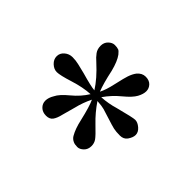

<svg xmlns="http://www.w3.org/2000/svg" viewBox="-98 -840 697 697"><g transform="rotate(-45 250.0 -491.5)"><path d="M241.2 -509.8Q239.3 -546.9 225.1 -591.8Q210.9 -636.7 210.9 -653.3Q210.9 -668 223.1 -681.2Q235.4 -694.3 251.5 -694.3Q267.6 -694.3 278.8 -681.2Q290 -668 290 -650.9Q290 -633.8 286.1 -618.2Q280.3 -592.8 277.3 -582Q261.7 -527.3 260.7 -509.8Q297.9 -533.2 337.9 -577.1Q349.6 -590.8 361.8 -599.6Q374 -608.4 391.1 -608.4Q408.2 -608.4 418.9 -597.2Q429.7 -585.9 429.7 -573.7Q429.7 -561.5 426.8 -553.7Q424.8 -548.8 414.1 -540Q394.5 -525.4 355.5 -515.6Q300.8 -503.9 271.5 -492.2Q292 -481.4 328.1 -473.6Q371.1 -463.9 381.8 -460Q399.4 -454.1 411.1 -445.3Q427.7 -431.6 427.7 -413.1Q427.7 -394.5 417 -384.3Q406.2 -374 391.6 -374Q377 -374 358.9 -383.8Q340.8 -393.6 316.4 -423.3Q292 -453.1 260.7 -474.6Q262.7 -439.5 272.5 -407.2Q290 -340.8 290 -329.1Q290 -316.4 278.3 -302.7Q266.6 -289.1 252 -289.1Q239.3 -289.1 223.6 -299.8Q210 -309.6 210 -328.1Q210 -348.6 212.9 -361.3Q216.8 -377 221.7 -391.6Q230.5 -418.9 230.5 -419.9Q232.4 -424.8 236.3 -438.5Q239.3 -448.2 241.2 -474.6Q205.1 -450.2 176.3 -419.9Q147.5 -389.6 136.2 -381.8Q125 -374 110.4 -374Q92.8 -374 82 -385.3Q71.3 -396.5 71.3 -408.2Q71.3 -421.9 75.2 -429.7Q80.1 -440.4 89.8 -446.3Q113.3 -460 149.4 -467.8Q208 -481.4 230.5 -492.2Q199.2 -507.8 166 -515.6Q136.7 -523.4 116.2 -529.3Q94.7 -534.2 83 -542.5Q71.3 -550.8 71.3 -568.8Q71.3 -586.9 82 -598.1Q92.8 -609.4 108.4 -609.4Q124 -609.4 141.6 -598.6Q160.2 -589.8 185.5 -559.1Q210.9 -528.3 241.2 -509.8Z"/></g></svg>

Font: Menaion Unicode
Style: Regular
Weight: 400
Designer: Aleksandr Andreev
Foundry: Ponomar Technologies, Inc.
Version: 2.0